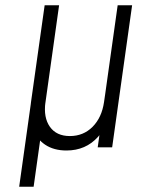

<svg xmlns="http://www.w3.org/2000/svg" viewBox="-20 -561 584 731"><path d="M233 12Q185 12 152 -10Q119 -32 104.5 -73.2Q90 -114.5 98 -172L150 -541H205L153 -172Q145 -113.5 170 -78.2Q195 -43 246 -43Q297.5 -43 332.5 -78.2Q367.5 -113.5 376 -172L383 -220H419L412 -173Q400 -92 353.2 -40Q306.5 12 233 12ZM352 0 428 -541H483L407 0ZM53 150 150 -541H205L108 150Z"/></svg>

Font: Mohave Light Light
Style: Italic
Weight: 300
Italic angle: -8°
Version: Version 2.003